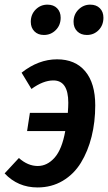

<svg xmlns="http://www.w3.org/2000/svg" viewBox="-46 -801 470 835"><path d="M145 -648.9Q119.1 -648.9 103.5 -664.8Q87.9 -680.7 87.9 -706.1Q87.9 -738.3 109.1 -759.5Q130.4 -780.8 160.2 -780.8Q187 -780.8 202.4 -765.1Q217.8 -749.5 217.8 -724.1Q217.8 -691.4 196.5 -670.2Q175.3 -648.9 145 -648.9ZM346.2 -780.8Q373 -780.8 388.4 -765.1Q403.8 -749.5 403.8 -724.1Q403.8 -691.4 383.1 -670.2Q362.3 -648.9 332 -648.9Q305.7 -648.9 289.8 -664.8Q273.9 -680.7 273.9 -706.1Q273.9 -738.3 295.4 -759.5Q316.9 -780.8 346.2 -780.8ZM202.1 -543Q281.2 -543 324.7 -491Q368.2 -439 368.2 -342.8Q368.2 -270.5 352.3 -206.8Q336.4 -143.1 305.9 -93.3Q275.4 -43.5 226.8 -14.6Q178.2 14.2 117.2 14.2Q31.7 14.2 -25.9 -46.9L36.1 -113.8Q75.2 -79.1 118.2 -79.1Q159.2 -79.1 191.4 -115.2Q223.6 -151.4 237.8 -231H71.8L84 -310.1H249Q251 -338.4 251 -354Q251 -451.2 186 -451.2Q141.6 -451.2 90.8 -414.1L47.9 -484.9Q121.1 -543 202.1 -543Z"/></svg>

Font: Fira Sans Compressed Medium
Style: Italic
Weight: 500
Width: 3
Italic angle: -8°
Designer: Carrois Corporate & Edenspiekermann AG
Foundry: Carrois Corporate GbR & Edenspiekermann AG
Version: Version 4.203;PS 004.203;hotconv 1.0.88;makeotf.lib2.5.64775